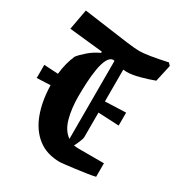

<svg xmlns="http://www.w3.org/2000/svg" viewBox="-163 -733 792 849"><g transform="rotate(30 232.5 -309.0)"><path d="M474 -601 455 -515Q423 -503 385.5 -493Q348 -483 322 -483Q313 -483 304 -484V-322L410 -326V-260L304 -265V-139Q304 -133 298 -118Q292 -103 283 -85Q295 -83 309 -83H437V-14Q421 -10 394.5 -6Q368 -2 340.5 1.5Q313 5 292 7.5Q271 10 266 10Q198 10 153 -25Q108 -60 85 -121.5Q62 -183 60 -264L-9 -261V-328L63 -324Q66 -353 72.5 -378Q79 -403 89 -426Q101 -442 126.5 -464Q152 -486 183 -500L181 -506L11 -524L30 -628Q98 -619 157.5 -610.5Q217 -602 260 -596.5Q303 -591 323 -591Q363 -591 463 -613ZM191 -284Q191 -221 204.5 -172Q218 -123 251 -100V-498Q247 -499 244 -500Q227 -498 216.5 -477.5Q206 -457 200.5 -424Q195 -391 193 -354Q191 -317 191 -284Z"/></g></svg>

Font: Grenze Gotisch SemiBold
Style: Regular
Weight: 600
Designer: Renata Polastri
Foundry: Omnibus-Type
Version: Version 1.001